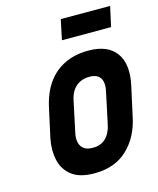

<svg xmlns="http://www.w3.org/2000/svg" viewBox="-105 -749 686 834"><g transform="rotate(-15 238.0 -332.5)"><path d="M470 -675H248L229 -585H450ZM440 -185 469 -317Q489 -409 452 -460.5Q415 -512 328 -512Q267 -512 220.5 -489.5Q174 -467 143.5 -424Q113 -381 99 -317L70 -185Q60 -134 70 -89.5Q80 -45 115.5 -17.5Q151 10 217 10Q309 10 365.5 -43.5Q422 -97 440 -185ZM357 -323 326 -177Q321 -155 310 -137Q299 -119 281.5 -109Q264 -99 239 -99Q212 -99 198 -110Q184 -121 180 -139Q176 -157 180 -177L211 -323Q217 -349 229.5 -366Q242 -383 260.5 -392Q279 -401 303 -401Q327 -401 340.5 -391.5Q354 -382 358 -364.5Q362 -347 357 -323Z"/></g></svg>

Font: Advent Pro
Style: Bold Italic
Weight: 700
Italic angle: -12°
Designer: VivaRado, Andreas Kalpakidis
Foundry: VivaRado, Andreas Kalpakidis
Version: Version 3.000